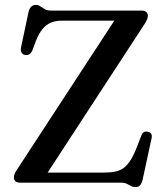

<svg xmlns="http://www.w3.org/2000/svg" viewBox="-20 -743 678 781"><path d="M568.5 -646 158.5 -17.5 99.5 -41H404Q430 -41 449.8 -45.2Q469.5 -49.5 484.8 -61.2Q500 -73 513 -94.5Q526 -116 539 -150.5L555 -192Q558.5 -202 565.5 -205.5Q572.5 -209 582 -207Q592 -205 595.5 -198Q599 -191 596.5 -180L560 -11.5Q556.5 3 549.8 10.5Q543 18 530 18Q520.5 18 513 13.5Q505.5 9 495.8 4.5Q486 0 470 0H63Q49 0 42.8 -5.8Q36.5 -11.5 36.5 -20.5Q36.5 -27.5 39.2 -35Q42 -42.5 48.5 -52L461 -683.5L475.5 -659H232.5Q208 -659 188.5 -651.5Q169 -644 153.8 -626Q138.5 -608 126 -576.5L111.5 -537.5Q106.5 -526 98.8 -522Q91 -518 82 -519.5Q72.5 -521 67.8 -528.8Q63 -536.5 65.5 -550L95.5 -691.5Q99 -708 106.5 -715.5Q114 -723 126.5 -723Q136 -723 144 -717.2Q152 -711.5 162 -705.8Q172 -700 187 -700H554.5Q568.5 -700 575 -694Q581.5 -688 581.5 -678.5Q581.5 -672.5 578.2 -664.2Q575 -656 568.5 -646Z"/></svg>

Font: Fraunces 11pt
Style: Regular
Weight: 400
Version: Version 1.000;[b76b70a41]